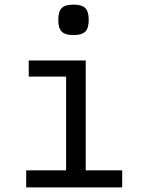

<svg xmlns="http://www.w3.org/2000/svg" viewBox="-20 -812 640 832"><path d="M104.5 -550H351.5V-74H509.5V0H93.5V-74H266.5V-480H104.5ZM232.5 -726Q232.5 -762 247.5 -777Q262.5 -792 298.5 -792Q334.5 -792 349.5 -777Q364.5 -762 364.5 -726Q364.5 -690 349.5 -675Q334.5 -660 298.5 -660Q262.5 -660 247.5 -675Q232.5 -690 232.5 -726Z"/></svg>

Font: JuliaMono Latin
Style: Regular
Weight: 400
Monospace: yes
Designer: cormullion
Foundry: corm
Version: Version 0.049; ttfautohint (v1.8.4)